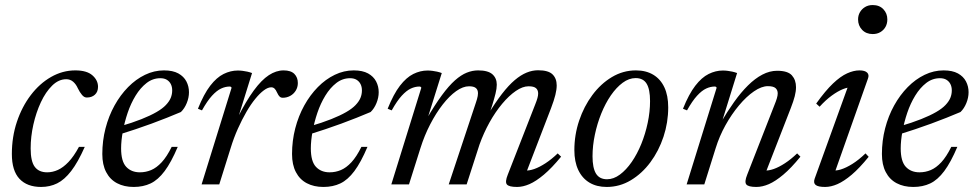

<svg xmlns="http://www.w3.org/2000/svg" viewBox="-20 -731 3866 761"><path d="M242.5 -417Q212.5 -417 186.8 -391.8Q161 -366.5 142 -325.8Q123 -285 112.2 -237Q101.5 -189 101.5 -143Q101.5 -91.5 117.8 -69.8Q134 -48 167 -48Q188.5 -48 209.5 -57.5Q230.5 -67 251.5 -89Q272.5 -111 293 -149H316Q289 -88 262.2 -53.2Q235.5 -18.5 206.5 -4.2Q177.5 10 143 10Q87.5 10 57.2 -22.2Q27 -54.5 27 -120.5Q27 -188.5 47 -248.2Q67 -308 102 -354Q137 -400 182.5 -426Q228 -452 278.5 -452Q324 -452 346.2 -432.5Q368.5 -413 368.5 -387Q368.5 -367 356.2 -355.8Q344 -344.5 324.5 -344.5Q314 -344 305 -354.8Q296 -365.5 288.5 -381Q281.5 -397 270 -407Q258.5 -417 242.5 -417Z M615.5 -421Q585.5 -421 561 -402Q536.5 -383 517.5 -352Q498.5 -321 486 -284Q473.5 -247 466.8 -210Q460 -173 460 -143Q460 -91.5 480.2 -69.8Q500.5 -48 534.5 -48Q558 -48 579.2 -57Q600.5 -66 620.8 -87.8Q641 -109.5 660.5 -149H684.5Q658.5 -87.5 632.5 -52.8Q606.5 -18 577 -4Q547.5 10 510 10Q472 10 444 -4.8Q416 -19.5 400.8 -48.8Q385.5 -78 385.5 -120.5Q385.5 -173 398.2 -222.2Q411 -271.5 434 -313Q457 -354.5 487.8 -385.8Q518.5 -417 554.8 -434.5Q591 -452 630 -452Q665 -452 686.8 -440Q708.5 -428 718.8 -408.2Q729 -388.5 729 -365.5Q729 -344 720.2 -322.5Q711.5 -301 697 -287Q671 -276 641.5 -264.2Q612 -252.5 580.8 -241Q549.5 -229.5 517.5 -218.8Q485.5 -208 453 -198L455 -230Q505 -244.5 540.8 -258.8Q576.5 -273 600.2 -286.8Q624 -300.5 637.5 -314.8Q651 -329 656.8 -343.2Q662.5 -357.5 662.5 -372.5Q662.5 -387 657 -397.8Q651.5 -408.5 641.2 -414.8Q631 -421 615.5 -421Z M898 -383.5Q897 -385.5 895.2 -386.8Q893.5 -388 890 -388Q873.5 -388 856.2 -380Q839 -372 820.2 -351.5Q801.5 -331 780.5 -293.5L764.5 -300Q788 -358.5 813.2 -391.2Q838.5 -424 866.2 -437.8Q894 -451.5 922.5 -451.5Q932.5 -451.5 942 -450.2Q951.5 -449 960.5 -447Q969.5 -445 979 -441.5L923.5 -263H921Q955.5 -331 986 -372.5Q1016.5 -414 1045.5 -433Q1074.5 -452 1104 -452Q1133 -452 1146.8 -438Q1160.5 -424 1160.5 -402Q1160.5 -385 1152 -371.5Q1143.5 -358 1130 -350.8Q1116.5 -343.5 1100.5 -343.5Q1093.5 -343.5 1088.5 -348Q1083.5 -352.5 1078.5 -363.5Q1073.5 -375 1068 -380Q1062.5 -385 1055 -385Q1042 -385 1025.8 -373Q1009.5 -361 991.8 -339.2Q974 -317.5 956.5 -287.2Q939 -257 922.8 -220.8Q906.5 -184.5 894 -143.5L849 0H779Z M1367.5 -421Q1337.5 -421 1313 -402Q1288.5 -383 1269.5 -352Q1250.5 -321 1238 -284Q1225.5 -247 1218.8 -210Q1212 -173 1212 -143Q1212 -91.5 1232.2 -69.8Q1252.5 -48 1286.5 -48Q1310 -48 1331.2 -57Q1352.5 -66 1372.8 -87.8Q1393 -109.5 1412.5 -149H1436.5Q1410.5 -87.5 1384.5 -52.8Q1358.5 -18 1329 -4Q1299.5 10 1262 10Q1224 10 1196 -4.8Q1168 -19.5 1152.8 -48.8Q1137.5 -78 1137.5 -120.5Q1137.5 -173 1150.2 -222.2Q1163 -271.5 1186 -313Q1209 -354.5 1239.8 -385.8Q1270.5 -417 1306.8 -434.5Q1343 -452 1382 -452Q1417 -452 1438.8 -440Q1460.5 -428 1470.8 -408.2Q1481 -388.5 1481 -365.5Q1481 -344 1472.2 -322.5Q1463.5 -301 1449 -287Q1423 -276 1393.5 -264.2Q1364 -252.5 1332.8 -241Q1301.5 -229.5 1269.5 -218.8Q1237.5 -208 1205 -198L1207 -230Q1257 -244.5 1292.8 -258.8Q1328.5 -273 1352.2 -286.8Q1376 -300.5 1389.5 -314.8Q1403 -329 1408.8 -343.2Q1414.5 -357.5 1414.5 -372.5Q1414.5 -387 1409 -397.8Q1403.5 -408.5 1393.2 -414.8Q1383 -421 1367.5 -421Z M2062 -37 2061 -55Q2077 -54 2097.8 -61.2Q2118.5 -68.5 2142.2 -84Q2166 -99.5 2190.5 -123L2204 -110Q2167 -65 2135.8 -38.8Q2104.5 -12.5 2078.5 -1.2Q2052.5 10 2029.5 10Q1997 10 1989 0Q1981 -10 1992.5 -38.5L2101.5 -317.5Q2107.5 -332.5 2110.2 -342.5Q2113 -352.5 2113 -360.5Q2113 -374 2104.5 -381.5Q2096 -389 2075 -389Q2051.5 -389 2024.5 -370.5Q1997.5 -352 1970.5 -319.8Q1943.5 -287.5 1920.2 -245.8Q1897 -204 1880.5 -158L1829.5 0H1758.5L1866 -323.5Q1868.5 -331 1870.5 -337.8Q1872.5 -344.5 1873.5 -350.5Q1874.5 -356.5 1874.5 -361.5Q1874.5 -375 1866.2 -382Q1858 -389 1839 -389Q1815 -389 1788 -369.8Q1761 -350.5 1734.5 -316.5Q1708 -282.5 1685 -238Q1662 -193.5 1646.5 -144L1601 0H1531L1650 -383.5Q1649 -385.5 1647.2 -386.8Q1645.5 -388 1642 -388Q1625.5 -388 1608.2 -380Q1591 -372 1572.2 -351.5Q1553.5 -331 1532.5 -293.5L1516.5 -300Q1540 -358.5 1565.2 -391.2Q1590.5 -424 1618.2 -437.8Q1646 -451.5 1674.5 -451.5Q1684.5 -451.5 1694 -450.2Q1703.5 -449 1712.5 -447Q1721.5 -445 1731 -441.5L1673.5 -258H1670Q1703.5 -315.5 1731.2 -353.2Q1759 -391 1783.2 -412.5Q1807.5 -434 1830 -443Q1852.5 -452 1875 -452Q1914.5 -452 1931.8 -436.5Q1949 -421 1949 -395.5Q1949 -380 1944 -360Q1939 -340 1931 -314L1918 -275H1913Q1943 -324.5 1969.5 -358.8Q1996 -393 2020.2 -413.5Q2044.5 -434 2067.2 -443.2Q2090 -452.5 2112.5 -452.5Q2153.5 -452.5 2170 -436.2Q2186.5 -420 2186.5 -392.5Q2186.5 -376 2181.2 -354.8Q2176 -333.5 2164 -302Z M2500.5 -452Q2540.5 -452 2569.2 -434.8Q2598 -417.5 2613.2 -385Q2628.5 -352.5 2628.5 -305.5Q2628.5 -245.5 2609.8 -189Q2591 -132.5 2557.8 -87.8Q2524.5 -43 2480.2 -16.5Q2436 10 2384.5 10Q2345 10 2316.2 -7.2Q2287.5 -24.5 2272 -57.2Q2256.5 -90 2256.5 -136Q2256.5 -196.5 2275.5 -253Q2294.5 -309.5 2327.8 -354.2Q2361 -399 2405.2 -425.5Q2449.5 -452 2500.5 -452ZM2386 -20.5Q2412 -20.5 2437 -39Q2462 -57.5 2483.8 -89Q2505.5 -120.5 2521.8 -160.5Q2538 -200.5 2547.2 -244.2Q2556.5 -288 2556.5 -330.5Q2556.5 -377 2543 -399.2Q2529.5 -421.5 2499.5 -421.5Q2473 -421.5 2448 -403Q2423 -384.5 2401.2 -353Q2379.5 -321.5 2363.2 -281.2Q2347 -241 2337.8 -197.2Q2328.5 -153.5 2328.5 -111.5Q2328.5 -65.5 2342.2 -43Q2356 -20.5 2386 -20.5Z M2703 -293.5 2687 -300Q2710.5 -358.5 2735.8 -391.2Q2761 -424 2788.8 -437.8Q2816.5 -451.5 2845 -451.5Q2855 -451.5 2864.5 -450.2Q2874 -449 2883 -447Q2892 -445 2901.5 -441.5L2840 -243.5H2836Q2862.5 -288.5 2889.5 -326.5Q2916.5 -364.5 2944.5 -392.2Q2972.5 -420 3001.5 -435.2Q3030.5 -450.5 3060.5 -450.5Q3102.5 -450.5 3118.8 -432.2Q3135 -414 3135 -385.5Q3135 -369 3130 -349.5Q3125 -330 3114.5 -303L3011 -37L3009.5 -55Q3026 -54 3046.8 -61.2Q3067.5 -68.5 3091.2 -84Q3115 -99.5 3139.5 -123L3152.5 -110Q3116 -65 3084.8 -38.8Q3053.5 -12.5 3027.5 -1.2Q3001.5 10 2978 10Q2946 10 2938 0Q2930 -10 2941.5 -38.5L3050 -316Q3056 -330.5 3059.2 -341.5Q3062.5 -352.5 3062.5 -361Q3062.5 -374 3053.8 -381.8Q3045 -389.5 3023.5 -389.5Q2998.5 -389.5 2968.5 -369Q2938.5 -348.5 2909 -313.2Q2879.5 -278 2855.2 -234.2Q2831 -190.5 2816.5 -143.5L2771.5 0H2701.5L2820.5 -383.5Q2819.5 -385.5 2817.8 -386.8Q2816 -388 2812.5 -388Q2796 -388 2778.8 -380Q2761.5 -372 2742.8 -351.5Q2724 -331 2703 -293.5Z M3209 -23 3344 -396.5 3357.5 -385Q3342 -386 3321.2 -377.8Q3300.5 -369.5 3276.8 -352.2Q3253 -335 3228.5 -308L3215 -320.5Q3251.5 -371.5 3281.5 -400Q3311.5 -428.5 3337.5 -440.2Q3363.5 -452 3386.5 -452Q3408 -452 3417 -443.2Q3426 -434.5 3420 -419L3285 -37L3276 -56Q3291.5 -53 3312.2 -59.2Q3333 -65.5 3358.2 -81.2Q3383.5 -97 3410.5 -123L3423 -109.5Q3386.5 -64.5 3355.8 -38.5Q3325 -12.5 3299.2 -1.2Q3273.5 10 3250.5 10Q3222.5 10 3212.8 2Q3203 -6 3209 -23ZM3381 -654Q3381 -670 3388.5 -682.8Q3396 -695.5 3408.8 -703.2Q3421.5 -711 3439 -711Q3465.5 -711 3481.2 -694.5Q3497 -678 3497 -654Q3497 -637.5 3489.8 -624.5Q3482.5 -611.5 3469.5 -603.8Q3456.5 -596 3439 -596Q3413 -596 3397 -612.8Q3381 -629.5 3381 -654Z M3705.5 -421Q3675.5 -421 3651 -402Q3626.5 -383 3607.5 -352Q3588.5 -321 3576 -284Q3563.5 -247 3556.8 -210Q3550 -173 3550 -143Q3550 -91.5 3570.2 -69.8Q3590.5 -48 3624.5 -48Q3648 -48 3669.2 -57Q3690.5 -66 3710.8 -87.8Q3731 -109.5 3750.5 -149H3774.5Q3748.5 -87.5 3722.5 -52.8Q3696.5 -18 3667 -4Q3637.5 10 3600 10Q3562 10 3534 -4.8Q3506 -19.5 3490.8 -48.8Q3475.5 -78 3475.5 -120.5Q3475.5 -173 3488.2 -222.2Q3501 -271.5 3524 -313Q3547 -354.5 3577.8 -385.8Q3608.5 -417 3644.8 -434.5Q3681 -452 3720 -452Q3755 -452 3776.8 -440Q3798.5 -428 3808.8 -408.2Q3819 -388.5 3819 -365.5Q3819 -344 3810.2 -322.5Q3801.5 -301 3787 -287Q3761 -276 3731.5 -264.2Q3702 -252.5 3670.8 -241Q3639.5 -229.5 3607.5 -218.8Q3575.5 -208 3543 -198L3545 -230Q3595 -244.5 3630.8 -258.8Q3666.5 -273 3690.2 -286.8Q3714 -300.5 3727.5 -314.8Q3741 -329 3746.8 -343.2Q3752.5 -357.5 3752.5 -372.5Q3752.5 -387 3747 -397.8Q3741.5 -408.5 3731.2 -414.8Q3721 -421 3705.5 -421Z"/></svg>

Font: Newsreader 28pt
Style: Italic
Weight: 400
Italic angle: -17°
Version: Version 1.003